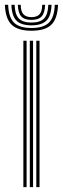

<svg xmlns="http://www.w3.org/2000/svg" viewBox="-41 -767 258 787"><path d="M107.8 0V-600H121V0ZM54.8 0V-600H68V0ZM81.2 0V-600H94.5V0ZM88 -641Q31.8 -641 6.5 -665.8Q-18.8 -690.5 -21 -747.2H-7.5Q-5.8 -696.2 16.5 -674.2Q38.8 -652.2 88 -652.2Q137.2 -652.2 159.5 -674.2Q181.8 -696.2 183.5 -747.2H196.8Q194.8 -690.5 169.5 -665.8Q144.2 -641 88 -641ZM88 -663.2Q45.2 -663.2 26.2 -682.8Q7.2 -702.2 5.8 -747.2H19Q20 -708.2 36.1 -691.4Q52.2 -674.5 88 -674.5Q123.8 -674.5 139.8 -691.4Q155.8 -708.2 157 -747.2H170.2Q168.8 -702.2 149.5 -682.8Q130.2 -663.2 88 -663.2ZM88 -685.5Q59 -685.5 46 -699.9Q33 -714.2 32.2 -747.2H44Q44.2 -720.2 55 -708.5Q65.8 -696.8 88 -696.8Q110.5 -696.8 121.1 -708.5Q131.8 -720.2 132 -747.2H143.8Q142.8 -714.2 129.9 -699.9Q117 -685.5 88 -685.5Z"/></svg>

Font: Big Shoulders Inline Display Thin
Style: Regular
Weight: 400
Version: Version 2.002